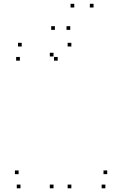

<svg xmlns="http://www.w3.org/2000/svg" viewBox="-20 -1006 660 1036"><path d="M365 -755V-775H345V-755ZM97.2 -755V-775H77.2V-755ZM87.2 -678.7V-698.7H67.2V-678.7ZM291.3 -678.7V-698.7H271.3V-678.7ZM268.8 -701.2V-721.2H248.8V-701.2ZM268.8 10V-10H248.8V10ZM365 10V-10H345V10ZM548.5 10V-10H528.5V10ZM558.5 -66.3V-86.3H538.5V-66.3ZM80.5 -66.3V-86.3H60.5V-66.3ZM90.5 10V-10H70.5V10ZM380.7 -965.5V-985.5H360.7V-965.5ZM484.8 -965.5V-985.5H464.8V-965.5ZM359 -844.8V-864.8H339V-844.8ZM276.2 -844.8V-864.8H256.2V-844.8Z"/></svg>

Font: Monaspace Argon Dots Var
Style: Regular
Weight: 400
Designer: Riley Cran and the Lettermatic Team
Version: Version 1.100 (Monaspace Argon Dots)